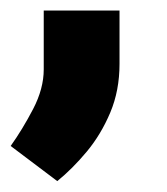

<svg xmlns="http://www.w3.org/2000/svg" viewBox="-20 -156 313 360"><path d="M87.4 183.6 0 117.7Q22 86.9 42 48.6Q62 10.3 62 -25.9V-136.2H204.1V-36.1Q204.1 13.7 186.8 54.9Q169.4 96.2 142.6 128.4Q115.7 160.6 87.4 183.6Z"/></svg>

Font: Vazir Black FD
Style: Black-FD
Weight: 900
Designer: Saber Rastikerdar
Foundry: Saber Rastikerdar
Version: Version 30.0.0